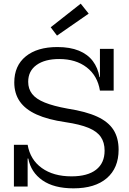

<svg xmlns="http://www.w3.org/2000/svg" viewBox="-20 -1019 705 1049"><path d="M381.5 10Q275 10 212 -33.8Q149 -77.5 134.5 -153H117L131 -228Q145 -146.5 208.5 -101Q272 -55.5 370.5 -55.5Q458.5 -55.5 505 -91.8Q551.5 -128 551.5 -196Q551.5 -241 530.5 -271.2Q509.5 -301.5 462.8 -320.8Q416 -340 338 -351.5Q241.5 -365.5 179.8 -393.5Q118 -421.5 88 -465Q58 -508.5 58 -568.5Q58 -660 120.8 -711Q183.5 -762 293.5 -762Q362.5 -762 410.8 -742.2Q459 -722.5 487 -685.5Q515 -648.5 523.5 -597.5H540.5L526 -524Q513 -605 453.8 -650.8Q394.5 -696.5 303.5 -696.5Q225 -696.5 179.5 -663.8Q134 -631 134 -572Q134 -533.5 155.5 -505.8Q177 -478 224.5 -458.8Q272 -439.5 349.5 -425.5Q449.5 -410 510.5 -382Q571.5 -354 599.8 -309.8Q628 -265.5 628 -201Q628 -101 563.5 -45.5Q499 10 381.5 10ZM56 0V-228H131V0ZM526 -524V-752H601V-524ZM421 -999 464.5 -944.5 291.5 -824.5 257 -870Z"/></svg>

Font: Hepta Slab ExtraLight
Style: Regular
Weight: 400
Version: Version 1.102